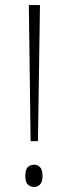

<svg xmlns="http://www.w3.org/2000/svg" viewBox="-20 -734 268 759"><path d="M101 -176 94 -714H138L130 -176ZM115 5Q100 5 90 -4.5Q80 -14 80 -38Q80 -64 90 -73.5Q100 -83 115 -83Q128 -83 138 -73.5Q148 -64 148 -38Q148 -14 138 -4.5Q128 5 115 5Z"/></svg>

Font: Noto Serif Bengali ExtraCondensed ExtraLight
Style: Regular
Weight: 200
Width: 2
Designer: Juan Bruce, Universal Thirst, Indian Type Foundry and the Monotype Design Team.
Foundry: Monotype Imaging Inc.
Version: Version 2.003; ttfautohint (v1.8.4.7-5d5b)